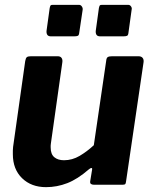

<svg xmlns="http://www.w3.org/2000/svg" viewBox="-20 -762 632 792"><path d="M170 10Q109 10 71 -27Q33 -64 33 -126Q33 -133 33 -141Q33 -149 34 -156L84 -510Q86 -522 90.5 -526Q95 -530 108 -530H218Q229 -530 234 -523Q239 -516 237 -504L190 -171Q189 -166 189 -161.5Q189 -157 189 -154Q189 -126 204 -113.5Q219 -101 244 -101Q278 -101 308.5 -119Q339 -137 367 -163L418 -511Q419 -523 424.5 -526.5Q430 -530 443 -530H551Q563 -530 568.5 -523Q574 -516 572 -504L500 -14Q499 -5 496.5 -2.5Q494 0 486 0H367Q360 0 355.5 -3Q351 -6 352 -14L360 -63Q361 -69 357 -69Q353 -69 346 -63Q300 -23 257.5 -6.5Q215 10 170 10ZM321 -722 307 -628Q306 -617 301.5 -614.5Q297 -612 284 -612H191Q179 -612 175 -618.5Q171 -625 172 -635L185 -729Q187 -738 189 -740Q191 -742 198 -742H306Q313 -742 317.5 -735.5Q322 -729 321 -722ZM523 -722 510 -628Q509 -617 504.5 -614.5Q500 -612 487 -612H394Q382 -612 378 -618.5Q374 -625 375 -635L388 -729Q390 -738 392 -740Q394 -742 401 -742H509Q516 -742 520.5 -735.5Q525 -729 523 -722Z"/></svg>

Font: Libre Franklin Thin
Style: Bold Italic
Weight: 700
Italic angle: -8°
Version: Version 3.000